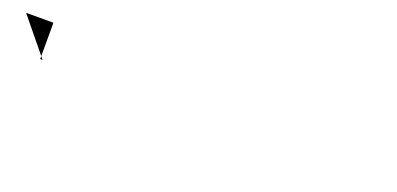

<svg xmlns="http://www.w3.org/2000/svg" viewBox="-79 -230 791 383"><g transform="rotate(20 316.5 -38.5)"><path d="M0 0H-5V-77H-63Z"/></g></svg>

Font: Passageway
Style: BdSuIt
Weight: 700
Foundry: Ascender Corporation
Version: Version 1.11